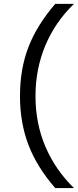

<svg xmlns="http://www.w3.org/2000/svg" viewBox="-20 -762 395 975"><path d="M355.5 192.9H260.3Q167.5 86.4 124.5 -26.1Q81.5 -138.7 81.5 -273.9Q81.5 -412.1 124.5 -523.2Q167.5 -634.3 260.3 -742.2H355.5Q260.3 -650.4 210.2 -530.8Q160.2 -411.1 160.2 -273.9Q160.2 -135.3 210.9 -16.8Q261.7 101.6 355.5 192.9Z"/></svg>

Font: Cadman
Style: Regular
Weight: 400
Designer: Paul James MIller
Foundry: High-Logic / Made with FontCreator
Version: Version 2.114;March 28, 2021;FontCreator 13.0.0.2683 64-bit